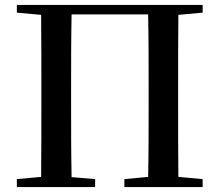

<svg xmlns="http://www.w3.org/2000/svg" viewBox="-20 -755 887 775"><path d="M48 -704 146 -695C147 -595 147 -495 147 -393V-347C147 -238 147 -139 146 -41L48 -32V0H364V-32L269 -40C267 -140 267 -239 267 -348V-393C267 -495 267 -597 269 -697H578C580 -596 580 -495 580 -393V-348C580 -238 580 -139 578 -41L482 -32V0H798V-32L700 -41C699 -140 699 -239 699 -347V-393C699 -494 699 -596 700 -695L798 -704V-735H48Z"/></svg>

Font: Noto Serif JP SemiBold
Style: Regular
Weight: 600
Designer: Ryoko NISHIZUKA 西塚涼子 (kana & ideographs); Frank Grießhammer (Latin, Greek & Cyrillic); Wenlong ZHANG 张文龙 (bopomofo); San
Foundry: Adobe
Version: Version 2.001;hotconv 1.1.0;makeotfexe 2.6.0